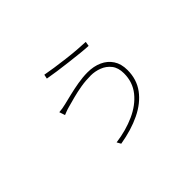

<svg xmlns="http://www.w3.org/2000/svg" viewBox="-116 -902 1232 1232"><g transform="rotate(-45 500.0 -286.0)"><path d="M730 -262Q730 -313 705.5 -344Q681 -375 644 -389Q607 -403 569 -403Q522 -403 478 -395.5Q434 -388 396.5 -378Q359 -368 330 -360Q311 -355 297 -349.5Q283 -344 273 -340L260 -379Q274 -380 290.5 -382.5Q307 -385 322 -389Q351 -396 392 -406Q433 -416 479.5 -424Q526 -432 569 -432Q624 -432 667.5 -412.5Q711 -393 736 -355Q761 -317 761 -261Q761 -176 715 -114Q669 -52 587.5 -12.5Q506 27 398 45L383 18Q480 5 558.5 -30.5Q637 -66 683.5 -124Q730 -182 730 -262ZM362 -617Q393 -611 437.5 -604.5Q482 -598 530.5 -592Q579 -586 623.5 -582.5Q668 -579 699 -578L694 -547Q667 -548 623.5 -552.5Q580 -557 530.5 -563Q481 -569 434.5 -575.5Q388 -582 356 -588Z"/></g></svg>

Font: Noto Sans HK Thin
Style: Regular
Weight: 100
Designer: Ryoko NISHIZUKA 西塚涼子 (kana, bopomofo & ideographs); Paul D. Hunt (Latin, Greek & Cyrillic); Sandoll Communications 산돌커뮤니
Foundry: Adobe
Version: Version 2.004-H2;hotconv 1.0.118;makeotfexe 2.5.65603